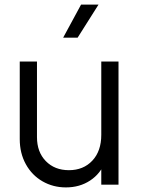

<svg xmlns="http://www.w3.org/2000/svg" viewBox="-20 -804 613 836"><path d="M66 -198V-536H141V-207Q141 -142 179.5 -102.5Q218 -63 280 -63Q343 -63 382 -104.5Q421 -146 421 -217V-536H496V0H421V-104L438 -100Q418 -48 372.5 -18Q327 12 267 12Q211 12 165 -14.5Q119 -41 92.5 -89Q66 -137 66 -198ZM333 -784H409L318 -640H255Z"/></svg>

Font: Trafiko Sans Variable
Style: Regular
Weight: 400
Designer: Gumpita Rahayu / Trafiko
Foundry: Tokotype / Trafiko
Version: Version 0.001;FEAKit 1.0